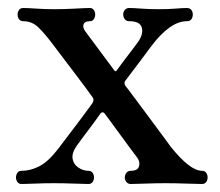

<svg xmlns="http://www.w3.org/2000/svg" viewBox="-20 -460 551 480"><path d="M34 0Q27 0 23.5 -5Q20 -10 20 -16Q20 -23 23.5 -28Q27 -33 34 -33Q57 -33 79.5 -45Q102 -57 127 -90Q162 -136 180 -160Q198 -184 204.5 -193Q211 -202 211 -202Q216 -211 212 -216Q208 -222 193.5 -241.5Q179 -261 161.5 -284Q144 -307 130 -325.5Q116 -344 113 -348Q92 -376 76 -391.5Q60 -407 38 -407Q31 -407 27.5 -412Q24 -417 24 -424Q24 -430 27.5 -435Q31 -440 38 -440Q49 -440 70.5 -438.5Q92 -437 116 -437Q141 -437 168 -438.5Q195 -440 205 -440Q211 -440 214.5 -435Q218 -430 218 -424Q218 -417 214.5 -412Q211 -407 205 -407Q192 -407 189 -399.5Q186 -392 193 -382L265 -285Q269 -278 274 -287Q278 -293 289.5 -308Q301 -323 312 -337.5Q323 -352 325 -355Q339 -375 334.5 -391Q330 -407 303 -407Q296 -407 292 -412Q288 -417 288 -424Q288 -430 292 -435Q296 -440 303 -440Q314 -440 333 -438.5Q352 -437 377 -437Q401 -437 419 -438.5Q437 -440 447 -440Q455 -440 458.5 -435Q462 -430 462 -424Q462 -417 458.5 -412Q455 -407 447 -407Q405 -407 357 -343Q353 -337 340 -320Q327 -303 314 -285.5Q301 -268 294 -259Q289 -254 293 -246Q299 -239 315.5 -216.5Q332 -194 352 -167.5Q372 -141 387.5 -119.5Q403 -98 407 -93Q455 -33 485 -33Q492 -33 495.5 -28Q499 -23 499 -16Q499 -10 495.5 -5Q492 0 485 0Q475 0 446.5 -1Q418 -2 394 -2Q369 -2 343 -1Q317 0 307 0Q300 0 296 -5Q292 -10 292 -16Q292 -23 296 -28Q300 -33 307 -33Q324 -33 327.5 -44Q331 -55 323 -66Q320 -70 308 -86Q296 -102 281.5 -122Q267 -142 255.5 -157.5Q244 -173 241 -177Q236 -182 231 -176Q227 -170 214.5 -153Q202 -136 189 -119Q176 -102 172 -96Q159 -77 161.5 -63Q164 -49 176 -41Q188 -33 201 -33Q208 -33 211.5 -28Q215 -23 215 -16Q215 -10 211.5 -5Q208 0 201 0Q191 0 165.5 -1Q140 -2 115 -2Q91 -2 67.5 -1Q44 0 34 0Z"/></svg>

Font: Zen Old Mincho Medium
Style: Regular
Weight: 500
Designer: Yoshimichi Ohira
Foundry: Positype
Version: Version 1.500